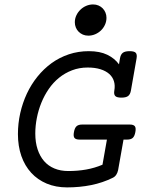

<svg xmlns="http://www.w3.org/2000/svg" viewBox="-20 -816 640 847"><path d="M331.1 -200.2Q314.5 -200.2 308.6 -207.5Q302.7 -214.8 306.2 -233.4Q309.6 -252 317.9 -259.3Q326.2 -266.6 342.8 -266.6H552.2Q568.8 -266.6 574.7 -259.3Q580.6 -252 577.1 -233.4Q573.7 -214.8 565.4 -207.5Q557.1 -200.2 540.5 -200.2H524.9L501 -65.4Q498.5 -53.7 492.7 -44.9Q486.8 -36.1 477.5 -31.7Q433.1 -9.8 382.3 0.5Q331.5 10.7 275.9 10.7Q226.1 10.7 186 -6.1Q146 -22.9 117.7 -53.7Q89.4 -84.5 74.2 -127.9Q59.1 -171.4 59.1 -224.6Q59.1 -271.5 69.3 -316.9Q79.6 -362.3 98.6 -403.1Q117.7 -443.8 145.3 -478Q172.9 -512.2 207.5 -537.4Q242.2 -562.5 283.7 -576.4Q325.2 -590.3 372.1 -590.3Q420.4 -590.3 453.1 -574.5Q485.8 -558.6 504.9 -532.2L509.3 -558.6Q512.2 -575.7 521.7 -583Q531.2 -590.3 551.8 -590.3Q572.3 -590.3 578.9 -583Q585.4 -575.7 582.5 -558.6L557.6 -417Q554.7 -399.9 545.4 -392.6Q536.1 -385.3 515.6 -385.3Q495.1 -385.3 488.3 -392.6Q481.4 -399.9 484.4 -417Q488.3 -439 482.7 -457.5Q477.1 -476.1 462.2 -489.5Q447.3 -502.9 423.3 -510.5Q399.4 -518.1 366.7 -518.1Q329.6 -518.1 297.9 -505.9Q266.1 -493.7 240.5 -472.9Q214.8 -452.1 195.3 -423.8Q175.8 -395.5 162.6 -363Q149.4 -330.6 142.6 -295.9Q135.7 -261.2 135.7 -227.1Q135.7 -188 145.8 -157.5Q155.8 -127 174.3 -105.5Q192.9 -84 220 -72.8Q247.1 -61.5 281.2 -61.5Q322.8 -61.5 360.1 -68.1Q397.5 -74.7 432.1 -89.4L451.7 -200.2ZM369.6 -658.7Q356.4 -658.7 345.7 -663.3Q335 -668 326.9 -676Q318.8 -684.1 314.5 -694.8Q310.1 -705.6 310.1 -717.8Q310.1 -733.9 316.9 -748.3Q323.7 -762.7 335 -773.4Q346.2 -784.2 360.6 -790.3Q375 -796.4 390.6 -796.4Q403.8 -796.4 414.6 -791.7Q425.3 -787.1 433.1 -779.1Q440.9 -771 445.3 -760.3Q449.7 -749.5 449.7 -737.8Q449.7 -721.2 443.1 -706.8Q436.5 -692.4 425.3 -681.6Q414.1 -670.9 399.7 -664.8Q385.3 -658.7 369.6 -658.7Z"/></svg>

Font: Courier Prime
Style: Italic
Weight: 400
Monospace: yes
Designer: Alan Dague-Greene
Foundry: Quote-Unquote Apps
Version: Version 1.202